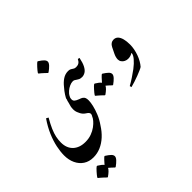

<svg xmlns="http://www.w3.org/2000/svg" viewBox="-349 -1290 2288 2288"><g transform="rotate(-45 795.0 -146.0)"><path d="M205 637Q186 618 171.5 605Q157 592 144.5 581Q132 570 119 560V551Q125 541 137.5 526Q150 511 164 495Q178 479 190.5 467Q203 455 209 452H218Q243 467 260 480.5Q277 494 286 507Q305 484 326.5 461.5Q348 439 357 433H365Q406 459 426.5 479Q447 499 447 520Q447 541 424 566Q401 591 363 618H354Q336 600 320.5 586.5Q305 573 291 561Q275 594 213 637Z M257 351Q185 351 133 316.5Q81 282 53 222Q25 162 25 86Q25 25 40.5 -50.5Q56 -126 91.5 -209.5Q127 -293 186 -379L214 -364Q173 -293 149.5 -239Q126 -185 116.5 -140Q107 -95 107 -50Q107 -1 122 36.5Q137 74 165 100Q193 126 231.5 139.5Q270 153 319 153Q376 153 422.5 136Q469 119 504 93Q539 67 561 41Q583 15 590 -5Q606 -29 601 -47Q596 -65 563 -85Q524 -110 506 -157Q489 -189 489.5 -229Q490 -269 507 -318Q509 -332 514 -347.5Q519 -363 526 -376.5Q533 -390 540.5 -398.5Q548 -407 555 -407Q579 -407 579 -388Q579 -376 569.5 -362.5Q560 -349 560 -324Q560 -301 575 -288Q590 -275 626 -261Q653 -253 668.5 -242Q684 -231 690.5 -214.5Q697 -198 697 -172Q697 -138 685.5 -87.5Q674 -37 650 22Q626 81 586 138Q544 205 492 252.5Q440 300 381 325.5Q322 351 257 351Z M585 -744Q566 -762 552 -775Q538 -788 525.5 -799Q513 -810 499 -820V-830Q505 -840 517.5 -855Q530 -870 544 -885.5Q558 -901 570.5 -913Q583 -925 589 -929H598Q642 -901 660.5 -881Q679 -861 679 -842Q679 -822 655.5 -796.5Q632 -771 593 -744Z M543 -347Q520 -347 520 -365Q520 -373 527 -386.5Q534 -400 545.5 -418Q557 -436 571 -454.5Q585 -473 601 -491Q636 -536 678 -564Q720 -592 770 -592Q794 -592 808.5 -583.5Q823 -575 836 -566Q849 -557 866 -557Q880 -557 890 -543.5Q900 -530 900 -505Q900 -467 879.5 -445Q859 -423 832 -423Q811 -423 797 -429.5Q783 -436 771.5 -444.5Q760 -453 749 -459.5Q738 -466 723 -466Q697 -466 667 -452.5Q637 -439 612 -417Q587 -395 572 -370Q559 -347 543 -347Z M876 -77Q857 -96 842.5 -109Q828 -122 815.5 -133Q803 -144 790 -154V-163Q796 -173 808.5 -188Q821 -203 835 -219Q849 -235 861.5 -247Q874 -259 880 -262H889Q914 -247 931 -233.5Q948 -220 957 -207Q976 -230 997.5 -252.5Q1019 -275 1028 -281H1036Q1077 -255 1097.5 -235Q1118 -215 1118 -194Q1118 -173 1095 -148Q1072 -123 1034 -96H1025Q1007 -114 991.5 -127.5Q976 -141 962 -153Q946 -120 884 -77Z M835 -422Q824 -422 812.5 -436Q801 -450 801 -482Q801 -519 821.5 -537.5Q842 -556 868 -556Q900 -556 919.5 -568.5Q939 -581 954 -611L977 -606Q964 -539 943 -498Q922 -457 894.5 -439.5Q867 -422 835 -422Z M1169 78 1163 55Q1208 30 1251 1.5Q1294 -27 1336 -58Q1391 -100 1423 -138.5Q1455 -177 1457 -204Q1457 -206 1456.5 -207.5Q1456 -209 1454 -210Q1438 -199 1420 -193.5Q1402 -188 1381 -188Q1356 -188 1334.5 -198.5Q1313 -209 1299.5 -228Q1286 -247 1286 -271Q1286 -288 1291.5 -308.5Q1297 -329 1308 -351L1343 -422Q1369 -474 1418 -474Q1452 -474 1473.5 -451.5Q1495 -429 1505.5 -388Q1516 -347 1516 -292Q1516 -256 1508.5 -217Q1501 -178 1487.5 -140.5Q1474 -103 1455.5 -71Q1437 -39 1416 -15Q1405 -7 1376.5 5.5Q1348 18 1312 32Q1276 46 1238 58Q1200 70 1169 78Z"/></g></svg>

Font: Noto Nastaliq Urdu Medium
Style: Regular
Weight: 500
Designer: Monotype Design Team (Patrick Giasson: type design, Kamal Mansour: OpenType code, Glenda Bellarosa). Updated by Simon Co
Foundry: Monotype Imaging Inc., Simon Cozens
Version: Version 3.007